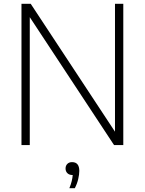

<svg xmlns="http://www.w3.org/2000/svg" viewBox="-20 -760 758 1006"><path d="M92.5 0V-740H141L582.5 -70V-740H626V0H577.5L136 -670V0ZM343.5 226Q352 205 356 188.2Q360 171.5 361 157H359.5Q343 157 333.2 147.5Q323.5 138 323.5 123Q323.5 108 332.8 98.8Q342 89.5 357.5 89.5Q395.5 89.5 395.5 135.5Q395.5 154 389.8 178.5Q384 203 372 226Z"/></svg>

Font: Encode Sans XLt
Style: Regular
Weight: 200
Designer: Multiple Designers
Foundry: Impallari Type
Version: Version 3.002; ttfautohint (v1.8.3) -l 8 -r 50 -G 200 -x 14 